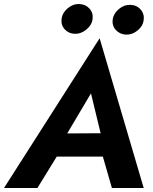

<svg xmlns="http://www.w3.org/2000/svg" viewBox="-50 -934 761 954"><path d="M256 -841Q252 -810 271.5 -788.5Q291 -767 322 -766Q352 -765 379 -787Q406 -809 410 -839Q414 -870 394.5 -891.5Q375 -913 343 -914Q313 -915 286.5 -893Q260 -871 256 -841ZM510 -837Q506 -806 526 -784.5Q546 -763 577 -762Q607 -761 633.5 -782.5Q660 -804 664 -834Q668 -865 648.5 -887Q629 -909 597 -910Q567 -911 540.5 -889Q514 -867 510 -837ZM232 -156H461L506 0H664L445 -744L-30 0H136ZM284 -271 402 -470 450 -272Z"/></svg>

Font: Jost* 600 Semi Italic
Style: Italic
Weight: 600
Italic angle: -10°
Version: Version 3.200; ttfautohint (v0.97) -l 8 -r 50 -G 200 -x 14 -